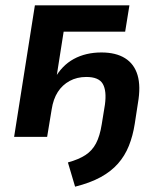

<svg xmlns="http://www.w3.org/2000/svg" viewBox="-20 -514 600 721"><path d="M262 187 235 96Q275 85 300.5 68.5Q326 52 340.5 24.5Q355 -3 362 -47L374 -121Q381 -173 366 -199Q351 -225 304 -225Q269 -225 241.5 -210Q214 -195 197 -168.5Q180 -142 174 -103L157 0H33L111 -494H466L450 -395H219L191 -217H184Q212 -268 257 -292.5Q302 -317 361 -317Q415 -317 449.5 -295.5Q484 -274 496.5 -232Q509 -190 498 -127L486 -49Q479 -4 464 33.5Q449 71 423 100.5Q397 130 357.5 151.5Q318 173 262 187Z"/></svg>

Font: Nunito Sans 10pt SemiCondensed
Style: Bold Italic
Weight: 700
Width: 4
Italic angle: -9°
Designer: Vernon Adams
Foundry: Vernon Adams
Version: Version 3.101;gftools[0.9.27]